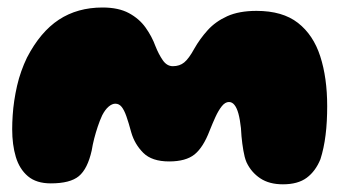

<svg xmlns="http://www.w3.org/2000/svg" viewBox="-20 -473 924 512"><path d="M115.5 16Q77 16 54.5 -3Q32 -22 22.2 -54.5Q12.5 -87 12.5 -128.5Q12.5 -146 13.8 -165.2Q15 -184.5 18 -204.5Q21 -224.5 25.5 -244.2Q30 -264 36.8 -283Q43.5 -302 52 -319.5Q87.5 -388 137 -420.5Q186.5 -453 253.5 -453Q296 -453 323.8 -438Q351.5 -423 368.2 -399.5Q385 -376 394.5 -350Q403 -328.5 414 -312.5Q425 -296.5 441 -296.5Q459 -296.5 471.2 -306.5Q483.5 -316.5 498 -343Q513 -369.5 533.8 -392.5Q554.5 -415.5 586 -429.8Q617.5 -444 664 -444Q733.5 -444 774.5 -412Q815.5 -380 834 -322.8Q852.5 -265.5 852.5 -190Q852.5 -170 851.5 -150.5Q850.5 -131 848.2 -113Q846 -95 842.5 -78.8Q839 -62.5 834.5 -48.5Q821.5 -16.5 798 1Q774.5 18.5 734.5 18.5Q698 18.5 674 2.5Q650 -13.5 637.5 -40Q634.5 -47 632.5 -54.8Q630.5 -62.5 629 -71.5Q627.5 -80.5 626.2 -89.8Q625 -99 624 -109.5Q623 -120 622.5 -131.5Q620 -154.5 615.8 -170Q611.5 -185.5 605.2 -193.2Q599 -201 590.5 -201Q580.5 -201 571.5 -189.8Q562.5 -178.5 554.5 -161Q546.5 -143.5 539 -124.5Q522 -80 498.8 -61.2Q475.5 -42.5 431 -42.5Q385 -42.5 362 -65.5Q339 -88.5 330 -120Q323 -146 317 -163Q311 -180 304.2 -188.2Q297.5 -196.5 287.5 -196.5Q279 -196.5 269.8 -188.8Q260.5 -181 252.5 -165.5Q246 -151.5 240.8 -135.8Q235.5 -120 231.2 -103.5Q227 -87 224.5 -71.5Q213.5 -22.5 190.2 -3.2Q167 16 115.5 16Z"/></svg>

Font: Gluten ExtraBold
Style: Regular
Weight: 800
Designer: Tyler Finck
Foundry: Etcetera Type Company
Version: Version 1.300